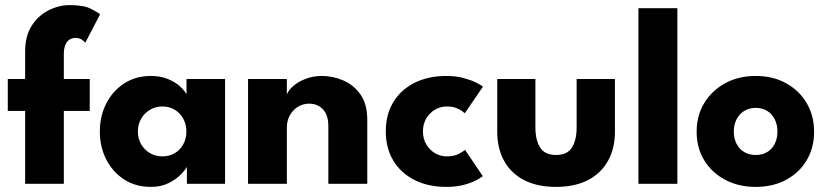

<svg xmlns="http://www.w3.org/2000/svg" viewBox="-20 -720 3246 752"><path d="M10.5 -410.5H78.5V-519Q78.5 -579 104 -619Q129.5 -659 170 -679.5Q210.5 -700 254 -700Q308 -700 336.2 -685.5Q364.5 -671 372 -664L314 -552.5Q311.5 -556.5 301.5 -564Q291.5 -571.5 275 -571.5Q264.5 -571.5 254 -566Q243.5 -560.5 236.8 -546.5Q230 -532.5 230 -505.5V-410.5H331.5V-285.5H230V0H78.5V-285.5H10.5Z M712 0V-66.5Q707.5 -56.5 689.2 -37.5Q671 -18.5 641 -3.2Q611 12 571 12Q511 12 466 -17.2Q421 -46.5 396 -95.8Q371 -145 371 -205Q371 -265 396 -314.2Q421 -363.5 466 -393Q511 -422.5 571 -422.5Q609.5 -422.5 638.5 -410.2Q667.5 -398 685.5 -381.2Q703.5 -364.5 710.5 -350.5V-410.5H861.5V0ZM520 -205Q520 -177 533 -154.8Q546 -132.5 567.8 -120Q589.5 -107.5 616 -107.5Q643.5 -107.5 664.5 -120Q685.5 -132.5 697.8 -154.8Q710 -177 710 -205Q710 -233 697.8 -255.2Q685.5 -277.5 664.5 -290.2Q643.5 -303 616 -303Q589.5 -303 567.8 -290.2Q546 -277.5 533 -255.2Q520 -233 520 -205Z M1240.5 -422.5Q1283.5 -422.5 1324.5 -405Q1365.5 -387.5 1392 -349.8Q1418.5 -312 1418.5 -250.5V0H1266V-225.5Q1266 -269.5 1245 -291.8Q1224 -314 1190 -314Q1167.5 -314 1147.8 -302.2Q1128 -290.5 1115.8 -269.2Q1103.5 -248 1103.5 -220.5V0H951.5V-410.5H1103.5V-350Q1109.5 -366.5 1128.8 -383.2Q1148 -400 1177.2 -411.2Q1206.5 -422.5 1240.5 -422.5Z M1729.5 -107.5Q1758 -107.5 1776.5 -117.2Q1795 -127 1801.5 -133L1871 -30Q1863 -23.5 1843.5 -13.2Q1824 -3 1794.8 4.5Q1765.5 12 1728 12Q1657.5 12 1604 -14.8Q1550.5 -41.5 1520.8 -90.5Q1491 -139.5 1491 -205.5Q1491 -272 1520.8 -320.5Q1550.5 -369 1604 -395.8Q1657.5 -422.5 1728 -422.5Q1765 -422.5 1794.2 -414.8Q1823.5 -407 1843.5 -397.2Q1863.5 -387.5 1871.5 -380.5L1800.5 -276.5Q1797 -280 1787.8 -286.5Q1778.5 -293 1764 -298Q1749.5 -303 1729.5 -303Q1705 -303 1683.8 -290.5Q1662.5 -278 1649.5 -256Q1636.5 -234 1636.5 -205.5Q1636.5 -177 1649.5 -154.8Q1662.5 -132.5 1683.8 -120Q1705 -107.5 1729.5 -107.5Z M2077 -220.5Q2077 -171.5 2095.5 -142.2Q2114 -113 2157.5 -113Q2202 -113 2220.2 -142.2Q2238.5 -171.5 2238.5 -220.5V-410.5H2388.5V-204.5Q2388.5 -138.5 2361.2 -89.8Q2334 -41 2282.5 -14.5Q2231 12 2157.5 12Q2084.5 12 2033 -14.5Q1981.5 -41 1954.5 -89.8Q1927.5 -138.5 1927.5 -204.5V-410.5H2077Z M2633 0H2480.5V-688H2633Z M2940 12Q2872.5 12 2820.2 -15.8Q2768 -43.5 2738.2 -92.2Q2708.5 -141 2708.5 -204Q2708.5 -267 2738.2 -316.2Q2768 -365.5 2820.2 -394Q2872.5 -422.5 2940 -422.5Q3007.5 -422.5 3059 -394Q3110.5 -365.5 3139.5 -316.2Q3168.5 -267 3168.5 -204Q3168.5 -141 3139.5 -92.2Q3110.5 -43.5 3059 -15.8Q3007.5 12 2940 12ZM2940 -113Q2966 -113 2985 -124.5Q3004 -136 3014.5 -157Q3025 -178 3025 -204.5Q3025 -231.5 3014.5 -252.5Q3004 -273.5 2985 -285.5Q2966 -297.5 2940 -297.5Q2914 -297.5 2894.8 -285.5Q2875.5 -273.5 2864.8 -252.5Q2854 -231.5 2854 -204.5Q2854 -178 2864.8 -157Q2875.5 -136 2894.8 -124.5Q2914 -113 2940 -113Z"/></svg>

Font: League Spartan Thin
Style: Bold
Weight: 700
Version: Version 2.002